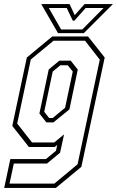

<svg xmlns="http://www.w3.org/2000/svg" viewBox="-48 -718 573 938"><path d="M-27.5 200 2.5 59H176.5L225.5 18.5L231.5 -10L219.5 0H93L12 -103L83 -437L207.5 -540H382L463.5 -437L349.5 97L225 200ZM-1.5 179H217.5L331 84.5L439.5 -426.5L367.5 -519H213.5L102.5 -427.5L36 -114.5L108.5 -22H217L265 -61.5L245.5 28L181.5 81H19.5ZM178.5 -120 144.5 -163.5 190 -378.5 241.5 -421.5H297.5L332 -378L291 -183.5L213 -120ZM192 -141.5H209.5L270 -191.5L307.5 -368.5L283 -399H246.5L209.5 -368.5L168 -172ZM235.5 -556 153.5 -698H292L317 -644L365 -698H503.5L361.5 -556ZM250.5 -574H354L458 -679H370.5L315.5 -617H307.5L278 -679H190.5Z"/></svg>

Font: Tourney Condensed ExtraLight
Style: Italic
Weight: 200
Width: 3
Italic angle: -12°
Designer: Tyler Finck
Foundry: Etcetera Type Co
Version: Version 1.010; ttfautohint (v1.8.3)